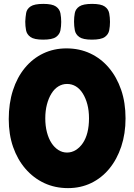

<svg xmlns="http://www.w3.org/2000/svg" viewBox="-20 -948 690 988"><path d="M330 20Q263 20 207.5 -6Q152 -32 111 -79.5Q70 -127 47.5 -191.5Q25 -256 25 -335Q25 -416 46.5 -483Q68 -550 108 -598.5Q148 -647 202.5 -673Q257 -699 322 -699Q389 -699 444.5 -673Q500 -647 540.5 -599Q581 -551 603.5 -485.5Q626 -420 626 -339Q626 -260 604 -194Q582 -128 542.5 -80Q503 -32 449 -6Q395 20 330 20ZM325 -163Q349 -163 370 -176Q391 -189 406.5 -212Q422 -235 430 -267Q438 -299 438 -339Q438 -379 429.5 -411Q421 -443 406 -467Q391 -491 370.5 -503.5Q350 -516 325 -516Q301 -516 280.5 -503.5Q260 -491 245 -467Q230 -443 221.5 -410.5Q213 -378 213 -339Q213 -300 221.5 -267.5Q230 -235 245 -212Q260 -189 280.5 -176Q301 -163 325 -163ZM453 -744Q407 -744 388 -757.5Q369 -771 365 -792.5Q361 -814 361 -837Q361 -860 365 -881Q369 -902 388.5 -915Q408 -928 454 -928Q500 -928 519 -914.5Q538 -901 542 -879.5Q546 -858 546 -835Q546 -813 542 -792Q538 -771 519 -757.5Q500 -744 453 -744ZM202 -744Q156 -744 137 -757.5Q118 -771 114 -792.5Q110 -814 110 -837Q111 -860 114.5 -881Q118 -902 137.5 -915Q157 -928 203 -928Q249 -928 268 -914.5Q287 -901 291 -879.5Q295 -858 295 -835Q295 -813 291 -792Q287 -771 268 -757.5Q249 -744 202 -744Z"/></svg>

Font: Fredoka SemiCondensed
Style: Bold
Weight: 700
Width: 4
Designer: Ben Nathan
Foundry: Milena B. Brandão, Ben Nathan
Version: Version 2.001